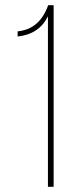

<svg xmlns="http://www.w3.org/2000/svg" viewBox="-20 -721 278 741"><path d="M165 0V-658Q131 -589 48 -580V-600Q133 -608 166 -701H187V0Z"/></svg>

Font: Bebas Neue Light
Style: Regular
Weight: 300
Designer: Ryoichi Tsunekawa
Foundry: Ryoichi Tsunekawa
Version: Version 001.003; ttfautohint (v1.5.65-e2d9)